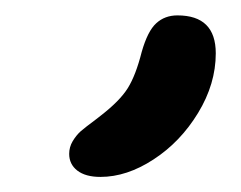

<svg xmlns="http://www.w3.org/2000/svg" viewBox="-20 -801 316 252"><path d="M111.8 -568.8Q92.3 -568.8 81.5 -577.1Q70.8 -585.4 70.8 -599.1Q70.8 -607.9 75.4 -615.7Q80.1 -623.5 85.9 -628.7Q91.8 -633.8 105.5 -644Q109.9 -647.5 111.8 -648.9Q137.2 -668.5 147.7 -685.3Q158.2 -702.1 166 -732.9Q173.8 -760.3 185.1 -770.5Q196.3 -780.8 212.9 -780.8Q263.2 -780.8 263.2 -731Q263.2 -690.9 240 -652.8Q216.8 -614.7 181.6 -591.8Q146.5 -568.8 111.8 -568.8Z"/></svg>

Font: Shantell Sans Normal
Style: Regular
Weight: 400
Designer: Stephen Nixon, Anya Danilova, Shantell Martin
Foundry: Arrow Type
Version: Version 1.006;[559af2be0]